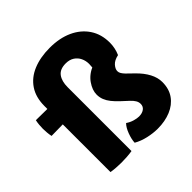

<svg xmlns="http://www.w3.org/2000/svg" viewBox="-185 -856 1027 1027"><g transform="rotate(-45 328.5 -342.5)"><path d="M171.5 -476.5V-362L9.5 -359.5Q6.5 -372.5 5 -389.8Q3.5 -407 3.5 -420Q3.5 -433 5 -449.2Q6.5 -465.5 9.5 -478.5ZM95.5 -499Q95.5 -565.5 125.5 -610.2Q155.5 -655 209.8 -677.5Q264 -700 336 -700Q410 -700 465.5 -674.5Q521 -649 552 -602.2Q583 -555.5 583 -491.5Q583 -473 579 -453Q575 -433 566.5 -414L400.5 -402.5Q412 -420 418 -442.8Q424 -465.5 424 -490Q424 -514 414.2 -534.5Q404.5 -555 385 -567.8Q365.5 -580.5 337 -580.5Q293 -580.5 273.8 -554.2Q254.5 -528 254.5 -483V0Q237 3 215.2 4.5Q193.5 6 174.5 6Q156 6 134.5 4.5Q113 3 95.5 0ZM298 -19.5Q299 -44.5 310.8 -76.5Q322.5 -108.5 340 -126.5Q359 -113.5 379.5 -107.8Q400 -102 414 -102Q438 -102 453 -113Q468 -124 468 -143.5Q468 -157.5 460.5 -170Q453 -182.5 438.5 -196L398 -233.5Q379 -251.5 365 -269Q351 -286.5 343.5 -305.2Q336 -324 336 -345.5Q336 -379 361 -414.8Q386 -450.5 432.5 -469L566.5 -414Q533.5 -407 518.2 -389.2Q503 -371.5 503 -356Q503 -345.5 508.8 -336.2Q514.5 -327 524 -317L562 -280Q596.5 -246.5 614.5 -212.2Q632.5 -178 632.5 -144.5Q632.5 -92.5 607.2 -57Q582 -21.5 538 -3.2Q494 15 438.5 15Q404.5 15 366.5 6.5Q328.5 -2 298 -19.5Z"/></g></svg>

Font: Signika
Style: Bold
Weight: 700
Designer: Anna Giedry
Foundry: Anna Giedry
Version: Version 2.001